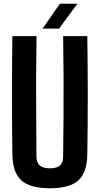

<svg xmlns="http://www.w3.org/2000/svg" viewBox="-20 -992 530 1021"><path d="M245.6 9.1Q139.5 9.1 93.3 -32.9Q47.1 -75 45.7 -172.3Q43.7 -328.7 43.7 -486.3Q43.7 -643.9 45.7 -800H174.2Q172.4 -695.9 172.1 -587.2Q171.8 -478.5 172.5 -370.1Q173.2 -261.6 173.9 -157.4Q173.9 -127.1 191.5 -112Q209.1 -96.9 245.6 -96.9Q281.3 -96.9 298.5 -112Q315.7 -127.1 315.7 -157.4Q317.1 -261.6 317.8 -370.1Q318.5 -478.5 318 -587.2Q317.6 -695.9 315.7 -800H444.3Q446.6 -643.9 446.7 -486.3Q446.8 -328.7 444.3 -172.3Q443 -75 396.9 -32.9Q350.8 9.1 245.6 9.1ZM206.3 -840 298.7 -972.3H391.4L294.2 -840Z"/></svg>

Font: Big Shoulders Thin
Style: Regular
Weight: 100
Version: Version 2.002